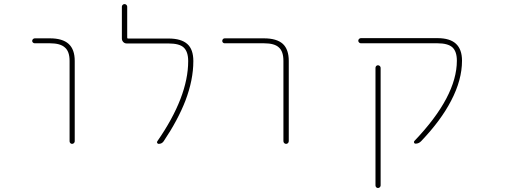

<svg xmlns="http://www.w3.org/2000/svg" viewBox="-20 -733 2540 947"><path d="M323.2 -36.1V-432.6Q323.2 -479.5 299.8 -499Q277.3 -519.5 226.6 -519.5H151.4Q146.5 -519.5 142.6 -522.9Q138.7 -526.4 138.7 -531.2Q138.7 -536.1 142.6 -540Q146.5 -543.9 151.4 -543.9H226.6Q288.1 -543.9 318.4 -516.6Q348.6 -489.3 348.6 -432.6V-36.1Q348.6 -31.2 344.7 -27.3Q340.8 -23.4 335.4 -23.4Q330.1 -23.4 326.7 -27.3Q323.2 -31.2 323.2 -36.1Z M762.7 -23.4Q757.8 -23.4 755.4 -27.8Q752.9 -32.2 755.9 -36.1Q908.2 -255.9 908.2 -431.6Q908.2 -478.5 885.7 -499Q864.3 -518.6 811.5 -518.6H605.5Q594.7 -518.6 587.9 -525.9Q581.1 -533.2 581.1 -543V-700.2Q581.1 -705.1 585 -709Q588.9 -712.9 594.2 -712.9Q599.6 -712.9 603.5 -709Q607.4 -705.1 607.4 -700.2V-547.9Q607.4 -543 611.3 -543H811.5Q874 -543 904.3 -515.6Q933.6 -489.3 933.6 -431.6Q933.6 -338.9 894.5 -236.3Q857.4 -140.6 787.1 -36.1Q778.3 -23.4 762.7 -23.4Z M1377.9 -37.1V-432.6Q1377.9 -479.5 1355.5 -499Q1334 -519.5 1282.2 -519.5H1087.9Q1083 -519.5 1079.6 -522.9Q1076.2 -526.4 1076.2 -531.2Q1076.2 -536.1 1079.6 -540Q1083 -543.9 1087.9 -543.9H1282.2Q1344.7 -543.9 1375 -516.6Q1404.3 -489.3 1404.3 -432.6V-37.1Q1404.3 -31.2 1400.4 -27.3Q1396.5 -23.4 1391.1 -23.4Q1385.7 -23.4 1381.8 -27.3Q1377.9 -31.2 1377.9 -37.1Z M1832 181.6V-398.4Q1832 -403.3 1835.4 -407.2Q1838.9 -411.1 1844.2 -411.1Q1849.6 -411.1 1853.5 -407.2Q1857.4 -403.3 1857.4 -398.4V181.6Q1857.4 186.5 1853.5 190.4Q1849.6 194.3 1844.2 194.3Q1838.9 194.3 1835.4 190.4Q1832 186.5 1832 181.6ZM2029.3 -24.4Q2024.4 -24.4 2022.5 -28.8Q2020.5 -33.2 2023.4 -37.1Q2233.4 -256.8 2233.4 -433.6Q2233.4 -479.5 2210.9 -500Q2188.5 -519.5 2137.7 -519.5H1759.8Q1754.9 -519.5 1751 -523.4Q1747.1 -527.3 1747.1 -532.2Q1747.1 -537.1 1751 -541Q1754.9 -544.9 1759.8 -544.9H2137.7Q2199.2 -544.9 2229 -517.1Q2258.8 -489.3 2258.8 -433.6Q2258.8 -338.9 2205.1 -236.3Q2155.3 -139.6 2057.6 -37.1Q2045.9 -24.4 2029.3 -24.4Z"/></svg>

Font: Rounded-X Mgen+ 2m thin
Style: Regular
Weight: 100
Designer: [Source Han Sans]
Ryoko NISHIZUKA  (kana & ideographs); Paul D. Hunt (Latin, Greek & Cyrillic); Wenlong ZHANG  (bopomofo
Version: Version 1.059.20150602